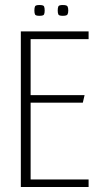

<svg xmlns="http://www.w3.org/2000/svg" viewBox="-20 -745 405 765"><path d="M63 -620H333V-589H102V-366H317L310 -336H102V-30H333V0H63ZM230 -682Q215 -682 212.5 -687.5Q210 -693 210 -703Q210 -714 212.5 -719.5Q215 -725 230 -725Q246 -725 249 -719.5Q252 -714 252 -703Q252 -693 249 -687.5Q246 -682 230 -682ZM137 -682Q122 -682 119.5 -687.5Q117 -693 117 -703Q117 -714 119.5 -719.5Q122 -725 137 -725Q153 -725 155.5 -719.5Q158 -714 158 -703Q158 -693 155.5 -687.5Q153 -682 137 -682Z"/></svg>

Font: Smooch Sans Light
Style: Regular
Weight: 300
Designer: Robert E. Leuschke
Foundry: Robert E. Leuschke
Version: Version 1.010; ttfautohint (v1.8.3)